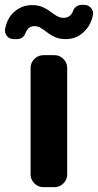

<svg xmlns="http://www.w3.org/2000/svg" viewBox="-66 -774 405 794"><path d="M4.9 -612.3Q0 -612.3 -9.8 -612.3Q-27.3 -612.3 -37.6 -625.5Q-47.9 -638.7 -44.9 -655.3Q-37.1 -693.4 -15.6 -716.8Q18.6 -752.9 66.4 -752.9Q91.8 -752.9 109.4 -745.1Q127 -737.3 141.6 -726.6Q157.2 -714.8 168.9 -708Q182.6 -700.2 197.3 -700.2Q217.8 -700.2 229.5 -715.8Q234.4 -721.7 236.3 -729.5Q240.2 -740.2 250 -747.1Q259.8 -753.9 271.5 -753.9Q276.4 -753.9 284.2 -753.9Q300.8 -752.9 311 -740.2Q321.3 -727.5 318.4 -710.9Q310.5 -673.8 288.1 -649.4Q254.9 -612.3 207 -612.3Q180.7 -612.3 163.1 -620.1Q144.5 -627.9 130.9 -638.7Q117.2 -649.4 104.5 -657.2Q91.8 -666 76.2 -666Q57.6 -666 46.9 -651.4Q42 -644.5 39.1 -636.7Q35.2 -625 25.9 -618.7Q16.6 -612.3 4.9 -612.3ZM60.5 -52.7V-493.2Q60.5 -514.6 76.2 -530.3Q91.8 -545.9 113.3 -545.9H159.2Q180.7 -545.9 196.3 -530.3Q211.9 -514.6 211.9 -493.2V-52.7Q211.9 -31.2 196.3 -15.6Q180.7 0 159.2 0H113.3Q91.8 0 76.2 -15.6Q60.5 -31.2 60.5 -52.7Z"/></svg>

Font: DeepSea
Style: Bold
Weight: 700
Designer: Stem
Version: Version 3.019;git-0a5106e0b